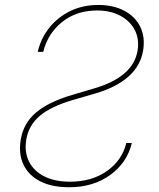

<svg xmlns="http://www.w3.org/2000/svg" viewBox="-20 -759 654 790"><path d="M157.9 -545.5Q175.8 -620 235 -668Q294.2 -715.9 379.1 -715.9Q434.5 -715.9 474.8 -694.4Q515.1 -672.9 534.4 -635.8Q553.7 -598.7 546.1 -551.1Q528.5 -442.1 366.5 -394.9L280 -369.3Q180.5 -340.2 128.4 -296.2Q76.4 -252.1 65.4 -184.7Q55.6 -126.1 76.5 -81.9Q97.3 -37.6 145.2 -13.1Q193 11.4 264.7 11.4Q364.1 11.4 433.9 -39.4Q503.6 -90.2 522.3 -170.5H499.6Q482.6 -99.8 420.4 -55.6Q358.2 -11.4 268 -11.4Q205.1 -11.4 162 -33.4Q118.8 -55.4 99.3 -94.5Q79.7 -133.5 88.1 -184.7Q97.9 -243.3 143.5 -282.1Q189 -321 281.4 -348L369.4 -373.6Q547.8 -425.4 568.9 -551.1Q577.8 -606.2 557.2 -648.4Q536.6 -690.7 491.6 -714.7Q446.6 -738.6 383.8 -738.6Q321.3 -738.6 269.7 -713.8Q218.2 -688.9 183.1 -645.2Q148.1 -601.6 135.2 -545.5Z"/></svg>

Font: Inter Thin  BETA
Style: Italic
Weight: 100
Italic angle: -9.39999°
Designer: Rasmus Andersson
Foundry: rsms
Version: Version 3.011;git-f93a4a705